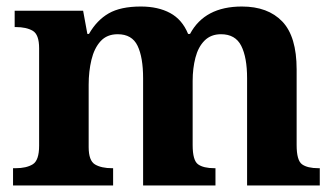

<svg xmlns="http://www.w3.org/2000/svg" viewBox="-20 -569 1026 589"><path d="M20 0V-53H28Q61 -53 80.5 -65Q100 -77 100 -122V-421Q100 -463 80.5 -474.5Q61 -486 28 -486H25V-536H235L248 -465H253Q277 -507 313.5 -528Q350 -549 412 -549Q465 -549 502 -529Q539 -509 557 -465H563Q608 -549 722 -549Q802 -549 846 -503Q890 -457 890 -356V-124Q890 -77 906.5 -65Q923 -53 957 -53H961V0H738V-329Q738 -393 720 -428.5Q702 -464 658 -464Q627 -464 607.5 -444.5Q588 -425 579.5 -392Q571 -359 571 -321V-124Q571 -77 587.5 -65Q604 -53 638 -53H641V0H419V-329Q419 -393 402 -428.5Q385 -464 341 -464Q308 -464 288.5 -442.5Q269 -421 260.5 -385.5Q252 -350 252 -309V-118Q252 -76 271.5 -64.5Q291 -53 324 -53H327V0Z"/></svg>

Font: Noto Serif
Style: Bold
Weight: 700
Designer: Monotype Design Team
Foundry: Monotype Imaging Inc.
Version: Version 2.014